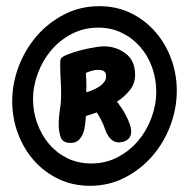

<svg xmlns="http://www.w3.org/2000/svg" viewBox="-20 -768 612 621"><path d="M551.8 -474.6Q551.8 -417 530.8 -361.3Q509.8 -305.7 472.2 -262.7Q434.6 -219.7 383.3 -193.4Q332 -167 271.5 -167Q214.8 -167 168.5 -189.5Q122.1 -211.9 88.9 -250Q55.7 -288.1 37.6 -337.4Q19.5 -386.7 19.5 -440.4Q19.5 -498 40.5 -553.2Q61.5 -608.4 99.1 -651.9Q136.7 -695.3 188.5 -721.7Q240.2 -748 300.8 -748Q357.4 -748 403.3 -725.6Q449.2 -703.1 482.4 -665Q515.6 -627 533.7 -577.6Q551.8 -528.3 551.8 -474.6ZM485.4 -471.7Q485.4 -511.7 472.2 -549.3Q459 -586.9 434.1 -615.7Q409.2 -644.5 374.5 -661.6Q339.8 -678.7 297.9 -678.7Q252 -678.7 212.9 -658.7Q173.8 -638.7 146 -606Q118.2 -573.2 102.5 -531.2Q86.9 -489.3 86.9 -446.3Q86.9 -406.2 100.6 -368.7Q114.3 -331.1 138.7 -302.2Q163.1 -273.4 197.8 -256.3Q232.4 -239.3 275.4 -239.3Q321.3 -239.3 359.9 -259.3Q398.4 -279.3 426.3 -312Q454.1 -344.7 469.7 -386.7Q485.4 -428.7 485.4 -471.7ZM417 -526.4Q417 -497.1 398.9 -475.1Q380.9 -453.1 358.4 -439.5Q365.2 -430.7 373 -418.9Q380.9 -407.2 387.7 -394Q394.5 -380.9 399.4 -367.2Q404.3 -353.5 404.3 -341.8Q404.3 -325.2 392.6 -316.4Q380.9 -307.6 364.3 -307.6Q353.5 -307.6 345.2 -313Q336.9 -318.4 331.1 -327.1Q325.2 -335.9 321.3 -345.7Q317.4 -355.5 314.5 -364.3Q309.6 -375 304.7 -384.8Q299.8 -394.5 293 -404.3L257.8 -392.6Q256.8 -380.9 255.4 -365.7Q253.9 -350.6 249 -337.4Q244.1 -324.2 234.4 -314.9Q224.6 -305.7 209 -305.7Q182.6 -305.7 176.3 -324.2Q169.9 -342.8 169.9 -363.3Q169.9 -388.7 173.8 -413.1Q177.7 -437.5 177.7 -462.9Q177.7 -485.4 176.3 -508.3Q174.8 -531.2 174.8 -553.7Q174.8 -558.6 174.8 -565.9Q174.8 -573.2 176.8 -578.1Q180.7 -585 199.7 -592.3Q218.8 -599.6 241.2 -605.5Q263.7 -611.3 285.2 -614.7Q306.6 -618.2 314.5 -618.2Q356.4 -618.2 386.7 -594.7Q417 -571.3 417 -526.4ZM323.2 -521.5Q323.2 -533.2 316.4 -537.6Q309.6 -542 296.9 -542Q287.1 -542 276.9 -539.1Q266.6 -536.1 257.8 -532.2Q258.8 -516.6 259.3 -501.5Q259.8 -486.3 258.8 -469.7Q267.6 -471.7 278.3 -476.1Q289.1 -480.5 299.3 -486.8Q309.6 -493.2 316.4 -502Q323.2 -510.7 323.2 -521.5Z"/></svg>

Font: Chewy
Style: Regular
Weight: 400
Version: Version 1.001